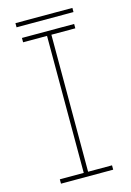

<svg xmlns="http://www.w3.org/2000/svg" viewBox="-123 -877 641 938"><g transform="rotate(-15 197.0 -407.5)"><path d="M53 -794V-815H341V-794ZM65 0V-22H186V-715H65V-737H329V-715H208V-22H329V0Z"/></g></svg>

Font: Tomorrow Thin
Style: Regular
Weight: 250
Designer: Tony de Marco, Monica Rizzolli
Foundry: Just in Type
Version: Version 2.002